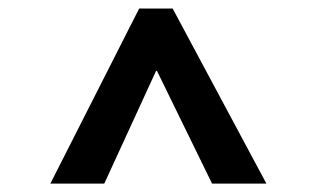

<svg xmlns="http://www.w3.org/2000/svg" viewBox="-20 -732 747 454"><path d="M309.1 -711.9H388.2L609.9 -297.9H481.4L351.1 -564.5H349.1L226.6 -297.9H99.1Z"/></svg>

Font: DavidDev Light
Style: Regular
Weight: 300
Designer: David.dev
Foundry: David.dev
Version: Version 1.001;FEAKit 1.0